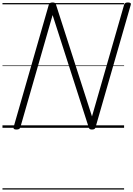

<svg xmlns="http://www.w3.org/2000/svg" viewBox="-20 -1035 1080 1555"><path d="M112 14Q85 14 90 -5L375 -996Q378 -1006 385 -1010.5Q392 -1015 405 -1015Q418 -1015 424 -1011.5Q430 -1008 433 -999L725 -92L985 -996Q988 -1006 995 -1010.5Q1002 -1015 1016 -1015Q1045 -1015 1039 -996L754 -5Q752 5 745 9.5Q738 14 725 14Q713 14 707.5 10.5Q702 7 699 -2L406 -913L145 -5Q142 5 135 9.5Q128 14 112 14ZM0 490H985V500H0ZM0 -20H985V0H0ZM0 -505H985V-500H0ZM0 -1010H985V-1000H0Z"/></svg>

Font: Playwrite AU QLD Guides
Style: Regular
Weight: 400
Designer: Veronika Burian, José Scaglione
Foundry: TypeTogether
Version: Version 1.003